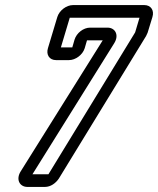

<svg xmlns="http://www.w3.org/2000/svg" viewBox="-20 -712 623 757"><path d="M274 -556 265 -525H220L255 -642H530L513 -585L512 -583L171 -25H108L430 -541C451 -574 434 -603 404 -603H335C309 -603 282 -582 274 -556ZM549 -692H268C242 -692 214 -671 206 -645L169 -522C161 -496 175 -475 201 -475H252C278 -475 306 -496 314 -522L323 -553H385L62 -37C41 -4 58 25 88 25H157C180 25 200 10 212 -8L556 -570C558 -574 560 -578 562 -583L581 -645C589 -671 575 -692 549 -692Z"/></svg>

Font: DIN Rundschrift
Style: MittelKontKu
Weight: 400
Version: Version 1.027